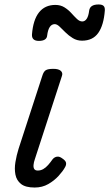

<svg xmlns="http://www.w3.org/2000/svg" viewBox="-20 -823 489 859"><path d="M135 16Q94 16 74 0Q54 -16 49 -42Q44 -68 49 -98Q54 -128 63 -157L169 -483Q175 -503 185 -509Q195 -515 219 -515Q242 -515 252 -506Q262 -497 257 -483L136 -111Q131 -97 130 -85Q129 -73 133.5 -66.5Q138 -60 149 -60Q162 -60 173.5 -66.5Q185 -73 195.5 -85Q206 -97 215 -110Q223 -120 234.5 -122Q246 -124 259 -114Q274 -104 275.5 -94.5Q277 -85 271 -75Q262 -58 242.5 -36.5Q223 -15 196 0.5Q169 16 135 16ZM347 -641Q324 -641 305.5 -652.5Q287 -664 273 -678Q259 -692 247 -703.5Q235 -715 225 -715Q211 -715 202.5 -702Q194 -689 191 -664Q190 -652 180.5 -646Q171 -640 154 -640Q122 -640 123 -668Q128 -734 154.5 -767.5Q181 -801 228 -801Q251 -801 268.5 -790Q286 -779 299 -764.5Q312 -750 324 -738.5Q336 -727 348 -727Q360 -727 368 -739Q376 -751 379 -776Q383 -803 421 -803Q437 -803 443.5 -796.5Q450 -790 449 -776Q444 -710 419.5 -675.5Q395 -641 347 -641Z"/></svg>

Font: Playwrite SK
Style: Regular
Weight: 400
Designer: Veronika Burian, José Scaglione
Foundry: TypeTogether
Version: Version 1.002